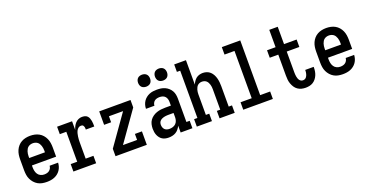

<svg xmlns="http://www.w3.org/2000/svg" viewBox="-35 -1438 4070 2133"><g transform="rotate(-20 2000.0 -371.5)"><path d="M252 8Q225 8 198 3Q171 -2 147.5 -15.5Q124 -29 106 -49.5Q88 -70 76.5 -94.5Q65 -119 61 -146Q57 -173 57 -200V-330Q57 -357 61 -383.5Q65 -410 76 -435Q87 -460 105 -480.5Q123 -501 146.5 -514Q170 -527 196.5 -532.5Q223 -538 250 -538Q277 -538 303.5 -532.5Q330 -527 353.5 -514Q377 -501 395 -480.5Q413 -460 424 -435Q435 -410 439 -383.5Q443 -357 443 -330V-221H157V-200Q157 -178 161.5 -156.5Q166 -135 178 -117Q190 -99 210 -89.5Q230 -80 252 -80Q268 -80 283.5 -83.5Q299 -87 312 -96.5Q325 -106 332.5 -120.5Q340 -135 341 -151H441Q440 -128 433 -105.5Q426 -83 413 -64Q400 -45 381.5 -30.5Q363 -16 342 -7.5Q321 1 298 4.5Q275 8 252 8ZM343 -309V-330Q343 -344 341 -358.5Q339 -373 334.5 -386.5Q330 -400 322.5 -412.5Q315 -425 303.5 -433.5Q292 -442 278 -446Q264 -450 250 -450Q236 -450 222 -446Q208 -442 196.5 -433.5Q185 -425 177.5 -412.5Q170 -400 165.5 -386.5Q161 -373 159 -358.5Q157 -344 157 -330V-309Z M567 0V-88H644V-442H567V-530H744V-427Q750 -448 760 -468Q770 -488 785 -504Q800 -520 820.5 -529Q841 -538 863 -538Q880 -538 896.5 -534Q913 -530 925 -518Q937 -506 943 -490Q949 -474 952 -457.5Q955 -441 955.5 -424.5Q956 -408 956 -391H856Q856 -398 856 -404.5Q856 -411 854.5 -417.5Q853 -424 850.5 -430.5Q848 -437 843.5 -442Q839 -447 832 -448.5Q825 -450 818 -450Q801 -450 787.5 -439Q774 -428 766.5 -413Q759 -398 755 -381.5Q751 -365 748.5 -348Q746 -331 745 -314.5Q744 -298 744 -281V-88H836V0Z M1065 0V-88L1315 -442H1148V-371H1065V-530H1435V-442L1185 -88H1352V-159H1435V0Z M1693 8Q1673 8 1654 4Q1635 0 1618.5 -10Q1602 -20 1590 -35.5Q1578 -51 1570.5 -69Q1563 -87 1560 -106.5Q1557 -126 1557 -145Q1557 -171 1563 -197Q1569 -223 1584 -244Q1599 -265 1620.5 -280Q1642 -295 1666.5 -303.5Q1691 -312 1717 -315Q1743 -318 1768 -318H1835V-364Q1835 -381 1829.5 -398Q1824 -415 1812 -427.5Q1800 -440 1783 -445Q1766 -450 1749 -450Q1733 -450 1717.5 -446.5Q1702 -443 1689.5 -433.5Q1677 -424 1670 -409Q1663 -394 1663 -379Q1663 -379 1663 -379Q1663 -379 1663 -379H1563Q1563 -379 1563 -379Q1563 -379 1563 -379Q1563 -402 1569.5 -424.5Q1576 -447 1588.5 -466Q1601 -485 1619 -499.5Q1637 -514 1658.5 -523Q1680 -532 1703 -535Q1726 -538 1749 -538Q1773 -538 1797 -534.5Q1821 -531 1843 -521Q1865 -511 1883.5 -494.5Q1902 -478 1914 -457Q1926 -436 1930.5 -412Q1935 -388 1935 -364V-88H1974V0H1835V-80Q1825 -60 1811 -42.5Q1797 -25 1778 -13.5Q1759 -2 1737 3Q1715 8 1693 8ZM1733 -80Q1753 -80 1773 -86Q1793 -92 1807.5 -106Q1822 -120 1828.5 -140Q1835 -160 1835 -180V-231H1768Q1756 -231 1743.5 -229.5Q1731 -228 1718.5 -225Q1706 -222 1694.5 -216Q1683 -210 1674 -201Q1665 -192 1661 -180Q1657 -168 1657 -155Q1657 -140 1662 -125Q1667 -110 1677.5 -99.5Q1688 -89 1703 -84.5Q1718 -80 1733 -80ZM1850 -609Q1836 -609 1822 -613.5Q1808 -618 1798 -628Q1788 -638 1783.5 -652Q1779 -666 1779 -680Q1779 -694 1783.5 -708Q1788 -722 1798 -732Q1808 -742 1822 -746.5Q1836 -751 1850 -751Q1864 -751 1878 -746.5Q1892 -742 1902 -732Q1912 -722 1916.5 -708Q1921 -694 1921 -680Q1921 -666 1916.5 -652Q1912 -638 1902 -628Q1892 -618 1878 -613.5Q1864 -609 1850 -609ZM1650 -609Q1636 -609 1622 -613.5Q1608 -618 1598 -628Q1588 -638 1583.5 -652Q1579 -666 1579 -680Q1579 -694 1583.5 -708Q1588 -722 1598 -732Q1608 -742 1622 -746.5Q1636 -751 1650 -751Q1664 -751 1678 -746.5Q1692 -742 1702 -732Q1712 -722 1716.5 -708Q1721 -694 1721 -680Q1721 -666 1716.5 -652Q1712 -638 1702 -628Q1692 -618 1678 -613.5Q1664 -609 1650 -609Z M2026 0V-88H2065V-647H2026V-735H2165V-446Q2173 -465 2185 -483Q2197 -501 2213 -513.5Q2229 -526 2249.5 -532Q2270 -538 2291 -538Q2315 -538 2338 -530Q2361 -522 2378 -506Q2395 -490 2406.5 -468.5Q2418 -447 2424 -424Q2430 -401 2432.5 -377.5Q2435 -354 2435 -330V-88H2474V0H2295V-88H2335V-330Q2335 -344 2333.5 -357.5Q2332 -371 2328 -384.5Q2324 -398 2317.5 -410.5Q2311 -423 2301 -432Q2291 -441 2277.5 -445.5Q2264 -450 2250 -450Q2236 -450 2222.5 -445.5Q2209 -441 2199 -432Q2189 -423 2182.5 -410.5Q2176 -398 2172 -384.5Q2168 -371 2166.5 -357.5Q2165 -344 2165 -330V-88H2205V0Z M2575 0V-88H2707V-647H2589V-735H2807V-88H2925V0Z M3312 8Q3287 8 3263 2Q3239 -4 3219 -18Q3199 -32 3185.5 -52.5Q3172 -73 3163.5 -96.5Q3155 -120 3152.5 -144Q3150 -168 3150 -193V-442H3049V-530H3150V-735H3250V-530H3399V-442H3250V-193Q3250 -181 3251 -169Q3252 -157 3254 -145.5Q3256 -134 3260 -122.5Q3264 -111 3271 -101Q3278 -91 3289 -85.5Q3300 -80 3312 -80Q3322 -80 3332 -84Q3342 -88 3349 -96Q3356 -104 3360.5 -113.5Q3365 -123 3367.5 -133Q3370 -143 3371.5 -153.5Q3373 -164 3373 -175Q3373 -176 3373 -177.5Q3373 -179 3373 -180H3473Q3473 -177 3473 -174.5Q3473 -172 3473 -170Q3473 -147 3469 -124.5Q3465 -102 3456 -81.5Q3447 -61 3432.5 -43Q3418 -25 3398.5 -13Q3379 -1 3356.5 3.5Q3334 8 3312 8Z M3752 8Q3725 8 3698 3Q3671 -2 3647.5 -15.5Q3624 -29 3606 -49.5Q3588 -70 3576.5 -94.5Q3565 -119 3561 -146Q3557 -173 3557 -200V-330Q3557 -357 3561 -383.5Q3565 -410 3576 -435Q3587 -460 3605 -480.5Q3623 -501 3646.5 -514Q3670 -527 3696.5 -532.5Q3723 -538 3750 -538Q3777 -538 3803.5 -532.5Q3830 -527 3853.5 -514Q3877 -501 3895 -480.5Q3913 -460 3924 -435Q3935 -410 3939 -383.5Q3943 -357 3943 -330V-221H3657V-200Q3657 -178 3661.5 -156.5Q3666 -135 3678 -117Q3690 -99 3710 -89.5Q3730 -80 3752 -80Q3768 -80 3783.5 -83.5Q3799 -87 3812 -96.5Q3825 -106 3832.5 -120.5Q3840 -135 3841 -151H3941Q3940 -128 3933 -105.5Q3926 -83 3913 -64Q3900 -45 3881.5 -30.5Q3863 -16 3842 -7.5Q3821 1 3798 4.5Q3775 8 3752 8ZM3843 -309V-330Q3843 -344 3841 -358.5Q3839 -373 3834.5 -386.5Q3830 -400 3822.5 -412.5Q3815 -425 3803.5 -433.5Q3792 -442 3778 -446Q3764 -450 3750 -450Q3736 -450 3722 -446Q3708 -442 3696.5 -433.5Q3685 -425 3677.5 -412.5Q3670 -400 3665.5 -386.5Q3661 -373 3659 -358.5Q3657 -344 3657 -330V-309Z"/></g></svg>

Font: Iosevka Slab Semibold
Style: Regular
Weight: 600
Monospace: yes
Designer: Belleve Invis
Foundry: Belleve Invis
Version: Version 11.1.1; ttfautohint (v1.8.3)